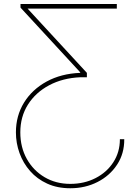

<svg xmlns="http://www.w3.org/2000/svg" viewBox="-20 -748 700 983"><path d="M616.2 -35.2Q616.7 38.6 579.3 95.2Q542 151.9 479.2 183.8Q416.5 215.8 339.8 215.8Q273.4 215.8 221.7 192.1Q169.9 168.5 134.3 127.9Q98.6 87.4 80.1 36.1Q61.5 -15.1 61.5 -70.3Q61.5 -155.3 103 -222.7Q144.5 -290 218.8 -330.6Q293 -371.1 390.6 -375V-377.9L85 -709V-727.5H578.1V-704.1H108.4V-717.8L424.8 -375V-352.5H391.6Q301.3 -348.6 231.7 -311.5Q162.1 -274.4 123 -212.4Q84 -150.4 84 -70.3Q84 5.9 117.2 65.4Q150.4 125 208.3 159.2Q266.1 193.4 339.8 193.4Q411.6 193.4 469.2 163.8Q526.9 134.3 560.3 82.5Q593.8 30.8 593.8 -35.2Z"/></svg>

Font: Inter 24pt Thin
Style: Regular
Weight: 250
Designer: Rasmus Andersson
Foundry: rsms
Version: Version 4.001;git-66647c0bb